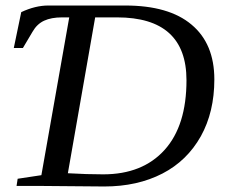

<svg xmlns="http://www.w3.org/2000/svg" viewBox="-20 -674 819 696"><path d="M656 -383Q656 -611 404 -611H325L226 -46Q295 -42 354 -42Q497 -42 577 -131Q656 -219 656 -383ZM231 -611H205Q166 -611 140 -599Q114 -587 98 -559L63 -500H30L57 -630Q108 -654 155 -654H434Q592 -654 674 -585Q757 -516 757 -386Q757 -268 708 -180Q658 -91 569 -45Q478 2 358 2L124 0H40L44 -26L130 -39Z"/></svg>

Font: Libra Serif Modern
Style: Italic
Weight: 400
Italic angle: -12°
Designer: Stefan Peev, Context Ltd
Foundry: Stefan Peev, Context Ltd
Version: Version 1.000